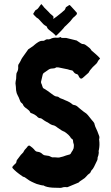

<svg xmlns="http://www.w3.org/2000/svg" viewBox="-20 -911 540 931"><path d="M187 -549Q184 -539 180 -519Q177 -511 182 -503Q182 -501 184 -497Q186 -493 186 -491Q188 -483 194 -481Q201 -478 240 -449Q248 -443 255 -443Q262 -443 266 -439Q270 -435 277 -433Q280 -432 286.5 -429.5Q293 -427 296 -425Q320 -416 331 -405Q332 -404 335 -403L338 -402Q348 -401 356 -394Q357 -393 364 -387Q371 -381 375 -378Q376 -377 379.5 -374.5Q383 -372 385 -370Q401 -360 406 -353Q409 -349 416 -340.5Q423 -332 426 -328Q428 -326 431 -322.5Q434 -319 435 -317Q438 -314 438 -310Q439 -308 440 -303.5Q441 -299 442 -297Q450 -279 452 -275L461 -251Q462 -249 462 -242Q462 -241 461 -237.5Q460 -234 461 -232Q464 -208 460 -187Q457 -179 459 -170Q459 -166 457 -158Q452 -146 453 -141Q453 -137 451 -133Q446 -122 436 -102Q434 -98 430 -92Q422 -85 419 -76Q417 -71 414 -70Q406 -65 398 -55Q393 -48 379 -39.5Q365 -31 360 -25H359Q327 -11 311 -5Q306 -2 297 -4Q288 -4 283 -2Q277 0 273 0Q248 0 235 -1Q206 -3 192 -11Q192 -12 189.5 -12Q187 -12 186 -12Q184 -12 178 -13.5Q172 -15 169 -16Q166 -17 158 -19Q154 -20 146 -24Q144 -25 139.5 -27Q135 -29 133 -30Q125 -34 122 -36Q104 -49 102 -50Q100 -52 95.5 -53Q91 -54 89 -56Q55 -79 40 -97V-102Q48 -112 52 -115Q60 -121 60 -129Q60 -134 66 -140Q68 -142 72 -148Q76 -154 78 -156Q79 -157 81.5 -160.5Q84 -164 86 -165Q94 -172 97 -180Q99 -184 105 -190Q106 -191 109.5 -195Q113 -199 114 -201Q119 -207 125 -204Q139 -194 145 -187Q153 -175 163 -175Q176 -174 188 -162Q194 -158 197 -158Q198 -158 217 -155Q219 -154 222 -153Q225 -152 226 -151Q232 -148 233 -148Q243 -149 261 -147H266Q269 -148 276 -149.5Q283 -151 286 -152Q291 -154 300 -157Q309 -160 314 -161Q321 -162 324 -168Q326 -173 332 -181Q336 -190 337 -192Q339 -206 338 -210Q334 -222 334 -229Q334 -235 328 -238Q324 -240 320 -248Q318 -251 312 -257Q310 -259 305.5 -262.5Q301 -266 299 -268Q298 -268 296 -269.5Q294 -271 293 -272Q279 -277 259 -292Q246 -303 236 -304Q234 -304 224 -309Q216 -315 212 -317Q209 -318 203 -321.5Q197 -325 194 -327Q192 -328 188 -331.5Q184 -335 180.5 -336.5Q177 -338 173 -338Q165 -339 158 -348Q157 -349 148 -355Q145 -357 139 -359.5Q133 -362 130 -363Q126 -365 126 -367Q123 -375 110 -384Q94 -394 91 -405Q90 -407 87 -410Q80 -414 77 -423Q70 -442 66 -448Q60 -458 58 -473Q58 -478 57 -489.5Q56 -501 55 -507Q55 -514 56 -517Q59 -526 59 -546Q59 -556 62 -560Q70 -572 68 -591Q68 -598 72 -602Q74 -605 77 -610.5Q80 -616 81 -618Q82 -620 84 -624.5Q86 -629 88 -631Q97 -643 115 -669Q116 -672 119 -673Q122 -675 128.5 -679.5Q135 -684 138 -686Q142 -688 143 -690Q157 -702 161 -704Q175 -714 186 -713Q192 -712 198 -716Q205 -722 214 -720Q218 -720 224 -722Q238 -730 257 -728Q263 -727 273 -731H275Q276 -727 283 -727H301Q309 -725 325.5 -721Q342 -717 350 -715Q352 -715 354 -713L372 -701Q377 -697 386 -697Q387 -696 389 -696Q391 -696 392 -695Q395 -693 402 -688Q409 -683 414 -678.5Q419 -674 422 -669Q422 -668 423 -667Q424 -666 425 -665L446 -647Q449 -644 452.5 -641Q456 -638 459.5 -634Q463 -630 465 -628V-627Q455 -617 451 -607Q450 -606 449 -604.5Q448 -603 447 -602Q441 -597 430 -586Q413 -567 412 -563Q412 -561 408 -557Q395 -545 382 -534Q372 -524 364 -537L361 -543Q358 -551 351 -552Q342 -554 335 -565Q332 -570 327 -570Q319 -571 308 -575L293 -578Q265 -584 264 -584Q253 -586 249 -582Q245 -579 235 -579Q225 -579 218 -575Q200 -563 192 -557Q189 -555 187 -549ZM147 -854Q143 -848 141 -844V-843Q142 -841 146 -837L156 -827Q157 -826 159 -824.5Q161 -823 162.5 -822.5Q164 -822 165.5 -820.5Q167 -819 168 -818Q176 -810 190 -794Q193 -791 199 -787Q208 -784 209 -776Q212 -771 218 -766Q225 -761 237 -751Q239 -749 242.5 -746Q246 -743 248 -741Q250 -739 250 -737H251Q254 -739 258 -743L275 -760Q286 -771 287 -773Q292 -781 302 -789L321 -808Q334 -826 342 -831Q346 -834 351 -840Q356 -848 349 -853Q348 -854 346 -856.5Q344 -859 343 -860Q335 -868 321 -884Q317 -888 315 -886Q310 -882 306 -880Q299 -877 298 -872Q295 -862 288 -858Q285 -856 279 -850Q251 -827 241 -821H237L239 -825Q239 -826 240 -829Q236 -835 234 -836Q222 -845 216 -853Q213 -857 202.5 -866.5Q192 -876 188 -883Q187 -884 184.5 -886.5Q182 -889 181 -891H180Q178 -889 174 -883.5Q170 -878 168 -875Q163 -867 155 -863Q151 -862 147 -854Z"/></svg>

Font: Gutenberg Clean
Style: Regular
Weight: 400
Designer: Nicola Manzari, Bruno Pierini
Foundry: Unio | Creative Solutions
Version: Version 1.001;PS 001.001;hotconv 1.0.88;makeotf.lib2.5.64775